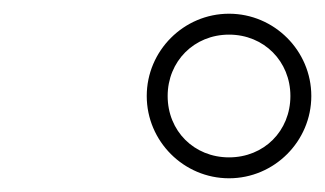

<svg xmlns="http://www.w3.org/2000/svg" viewBox="-20 -820 474 280"><path d="M194 -680C194 -614 248 -560 314 -560C380 -560 434 -614 434 -680C434 -746 380 -800 314 -800C248 -800 194 -746 194 -680ZM224.5 -680C224.5 -730.5 263 -769.5 314 -769.5C365 -769.5 403.5 -730.5 403.5 -680C403.5 -629 365 -590.5 314 -590.5C263 -590.5 224.5 -629 224.5 -680Z"/></svg>

Font: Bodoni* 36pt Medium
Style: Italic
Weight: 500
Italic angle: -13°
Version: Version 2.3